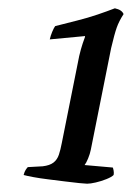

<svg xmlns="http://www.w3.org/2000/svg" viewBox="-20 -788 318 463"><path d="M190 -345Q186 -345 171 -346.5Q156 -348 136.5 -350.5Q117 -353 96.5 -355.5Q76 -358 60 -361Q44 -364 37 -366Q39 -374 42 -378.5Q45 -383 47 -385L83 -387Q100 -389 109 -396Q118 -403 122 -415Q126 -427 129 -443L171 -653Q175 -670 179.5 -683.5Q184 -697 185 -699V-701L100 -693Q102 -702 106 -711.5Q110 -721 113 -725Q140 -732 166 -738.5Q192 -745 215.5 -753Q239 -761 257 -768Q266 -766 271 -762.5Q276 -759 278 -754Q267 -737 261.5 -721.5Q256 -706 248 -672L199 -427Q197 -417 192.5 -406Q188 -395 184 -390L252 -384Q253 -382 254 -376.5Q255 -371 254 -366Q249 -361 236.5 -356Q224 -351 211 -348Q198 -345 190 -345Z"/></svg>

Font: Texturina Medium 12pt
Style: Italic
Weight: 400
Italic angle: -11°
Version: Version 1.002